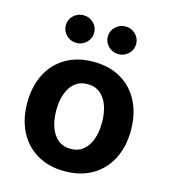

<svg xmlns="http://www.w3.org/2000/svg" viewBox="-114 -854 841 955"><g transform="rotate(15 306.5 -376.0)"><path d="M306.7 10.7Q224.6 10.7 164.6 -24.6Q104.6 -59.9 72.1 -123.3Q39.7 -186.6 39.7 -270.6Q39.7 -355.2 72.1 -418.7Q104.6 -482.2 164.6 -517.4Q224.6 -552.7 306.7 -552.7Q389.1 -552.7 448.9 -517.4Q508.7 -482.2 541.2 -418.7Q573.6 -355.2 573.6 -270.6Q573.6 -186.6 541.2 -123.3Q508.7 -59.9 448.9 -24.6Q389.1 10.7 306.7 10.7ZM306.7 -104.6Q345.8 -104.6 372.1 -126.3Q398.4 -148.1 411.5 -185.8Q424.6 -223.5 424.6 -271.1Q424.6 -319.2 411.5 -356.8Q398.4 -394.3 372.1 -415.9Q345.8 -437.5 306.7 -437.5Q267.6 -437.5 241.4 -415.9Q215.2 -394.3 202.1 -356.9Q188.9 -319.5 188.9 -271.1Q188.9 -223.5 202.1 -185.8Q215.2 -148.1 241.4 -126.3Q267.6 -104.6 306.7 -104.6ZM414.8 -621Q384.5 -621 363 -642Q341.6 -663 341.6 -692.3Q341.6 -721.8 363 -742.6Q384.5 -763.4 414.8 -763.4Q445 -763.4 466.3 -742.6Q487.6 -721.8 487.6 -692.3Q487.6 -662.8 466.3 -641.9Q445 -621 414.8 -621ZM198.4 -621Q168.1 -621 146.7 -642Q125.2 -663 125.2 -692.3Q125.2 -721.8 146.7 -742.6Q168.1 -763.4 198.4 -763.4Q228.6 -763.4 250 -742.6Q271.3 -721.8 271.3 -692.3Q271.3 -662.8 250 -641.9Q228.6 -621 198.4 -621Z"/></g></svg>

Font: Adwaita Sans
Style: Regular
Weight: 400
Designer: Rasmus Andersson
Foundry: rsms
Version: Version 4.001;git-9221beed3